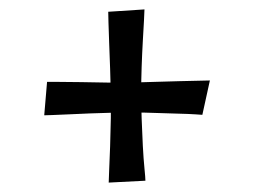

<svg xmlns="http://www.w3.org/2000/svg" viewBox="-20 -499 540 408"><path d="M289 -115 211 -111Q211 -117 212 -138Q213 -159 214 -188Q215 -217 215.5 -247.5Q216 -278 215 -301Q215 -325 214 -353Q213 -381 212 -407Q211 -433 210.5 -451.5Q210 -470 210 -474L287 -479Q287 -474 286 -456Q285 -438 283.5 -412Q282 -386 281 -357Q280 -328 280 -302Q280 -277 281 -247Q282 -217 283.5 -189Q285 -161 287 -141Q289 -121 289 -115ZM74 -254 80 -325Q83 -325 103 -325Q123 -325 152 -324.5Q181 -324 210 -323.5Q239 -323 260 -324Q281 -324 308 -325Q335 -326 360.5 -326.5Q386 -327 404 -327.5Q422 -328 426 -328L410 -255Q410 -255 395.5 -256Q381 -257 358.5 -257.5Q336 -258 310 -259Q284 -260 261 -260Q243 -260 219.5 -259.5Q196 -259 171.5 -258Q147 -257 126 -256Q105 -255 90.5 -254.5Q76 -254 74 -254Z"/></svg>

Font: Truculenta Medium
Style: Regular
Weight: 500
Version: Version 1.002